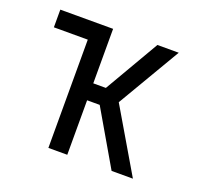

<svg xmlns="http://www.w3.org/2000/svg" viewBox="-96 -633 793 745"><g transform="rotate(20 300.0 -260.0)"><path d="M434 0 303 -225H251V0H173V-447H33V-520H251V-295H303L434 -520H522L369 -260L522 0Z"/></g></svg>

Font: Iosevka Extended
Style: Regular
Weight: 400
Width: 7
Monospace: yes
Designer: Belleve Invis
Foundry: Belleve Invis
Version: Version 32.5.0; ttfautohint (v1.8.4)